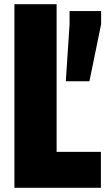

<svg xmlns="http://www.w3.org/2000/svg" viewBox="-20 -826 504 919"><path d="M49 73V-806H251V-99H463V73ZM295 -437 313 -710V-773H464V-710L408 -437Z"/></svg>

Font: Farlight84_Sys_V01
Style: Bold
Weight: 700
Designer: Monotype Design Team, Nadine Chahine and Nizar Qandah
Foundry: Monotype Imaging Inc.
Version: Version 2.004;October 31, 2024;FontCreator 14.0.0.2814 64-bi